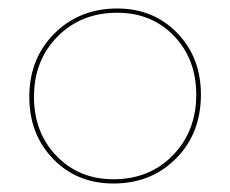

<svg xmlns="http://www.w3.org/2000/svg" viewBox="-20 -429 542 452"><path d="M247 3Q161 3 105 -55Q49 -113 49 -201Q49 -291 108 -350Q167 -409 256 -409Q341 -409 397 -351.5Q453 -294 453 -206Q453 -115 394.5 -56Q336 3 247 3ZM247 -7Q332 -7 387 -63.5Q442 -120 442 -206Q442 -290 389.5 -344.5Q337 -399 256 -399Q171 -399 115.5 -343Q60 -287 60 -201Q60 -117 113 -62Q166 -7 247 -7Z"/></svg>

Font: EauTest Hairline
Style: Regular
Weight: 250
Designer: Christian Thalmann (Catharsis Fonts)
Version: Version 0.001;PS 000.001;hotconv 1.0.88;makeotf.lib2.5.64775